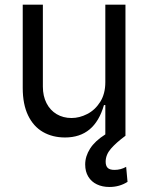

<svg xmlns="http://www.w3.org/2000/svg" viewBox="-20 -565 617 799"><path d="M510.7 191.8Q477.3 213.1 435.4 213.1Q405.9 213.1 383.2 202.2Q360.4 191.4 347.5 170.3Q334.5 149.1 334.5 119.3Q334.5 85.6 354.8 53.6Q375 21.7 418.3 -5.7V-127.8H412.6Q393.1 -60 352.8 -26.5Q312.5 7.1 250.7 7.1Q198.5 7.1 158.7 -15.8Q119 -38.7 96.8 -84.9Q74.6 -131 74.6 -198.9V-545.5H158.4V-204.5Q158.4 -165.5 173.5 -135.8Q188.6 -106.2 215.7 -90Q242.9 -73.9 277.7 -73.9Q310.7 -73.9 343.2 -90.6Q375.7 -107.2 397 -141Q418.3 -174.7 418.3 -223V-545.5H502.1V0Q463.1 28.8 441.4 54Q419.7 79.2 419.7 108Q419.7 125 428.1 133.5Q436.4 142 456.7 142Q482.6 142 505 129.3Z"/></svg>

Font: Riot Sans
Style: Regular
Weight: 400
Designer: Rasmus Andersson
Foundry: rsms
Version: Version 4.001